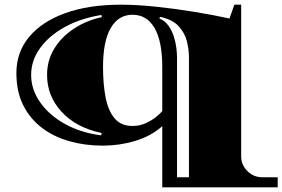

<svg xmlns="http://www.w3.org/2000/svg" viewBox="-20 -600 1206 820"><path d="M673 200V-61Q624 -18 557 2Q490 22 419 22Q343 22 276 3Q209 -16 158.5 -54.5Q108 -93 79 -151Q50 -209 50 -288Q50 -377 104.5 -442.5Q159 -508 259 -544Q359 -580 497 -580Q563 -580 645 -571.5Q727 -563 809.5 -549.5Q892 -536 960 -521L981 -580H1010V68Q1010 104 1036.5 130.5Q1063 157 1100 157H1166V200ZM546 -62Q576 -62 601.5 -73.5Q627 -85 646 -100Q665 -115 673 -126V-314Q673 -424 640 -480.5Q607 -537 546 -537Q486 -537 453 -480.5Q420 -424 420 -314Q420 -241 431 -184Q442 -127 469.5 -94.5Q497 -62 546 -62ZM412 -22 414 -32Q305 -55 243 -122.5Q181 -190 181 -280Q181 -341 211 -391Q241 -441 294 -476.5Q347 -512 415 -527L413 -536Q325 -522 257.5 -485Q190 -448 151.5 -395Q113 -342 113 -280Q113 -218 151.5 -163Q190 -108 257.5 -70.5Q325 -33 412 -22ZM736 157H787V-356Q787 -387 778.5 -422.5Q770 -458 743.5 -487.5Q717 -517 663 -528L661 -521Q685 -511 700 -489.5Q715 -468 723 -442Q731 -416 733.5 -393Q736 -370 736 -356Z"/></svg>

Font: Diplomata
Style: Regular
Weight: 400
Designer: Eduardo Rodriguez Tunni
Foundry: Eduardo Rodriguez Tunni
Version: Version 1.002; ttfautohint (v1.8.4.7-5d5b);gftools[0.9.23]